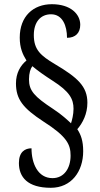

<svg xmlns="http://www.w3.org/2000/svg" viewBox="-20 -780 475 914"><path d="M222 114C320 114 376 36 376 -60C376 -110 365 -139 348 -165C374 -195 396 -238 396 -291C396 -369 349 -411 241 -475C174 -515 141 -543 141 -613C141 -675 173 -712 223 -712C278 -712 299 -657 299 -600C340 -600 362 -624 362 -662C362 -713 316 -760 227 -760C138 -760 74 -702 74 -601C74 -552 88 -521 106 -492C77 -468 56 -432 56 -383C56 -307 90 -265 186 -202C299 -130 316 -92 316 -39C316 21 285 68 230 68C160 68 130 -2 130 -74C99 -74 70 -57 70 -4C70 63 111 114 222 114ZM318 -193C303 -207 275 -234 232 -262C144 -320 118 -348 118 -402C118 -432 125 -453 134 -465C161 -442 193 -420 230 -396C312 -344 330 -308 330 -262C330 -235 323 -208 318 -193Z"/></svg>

Font: Noto Serif Georgian ExtraCondensed Medium
Style: Regular
Weight: 500
Width: 2
Designer: Monotype Design Team, Akaki Razmadze
Foundry: Google LLC
Version: Version 2.003